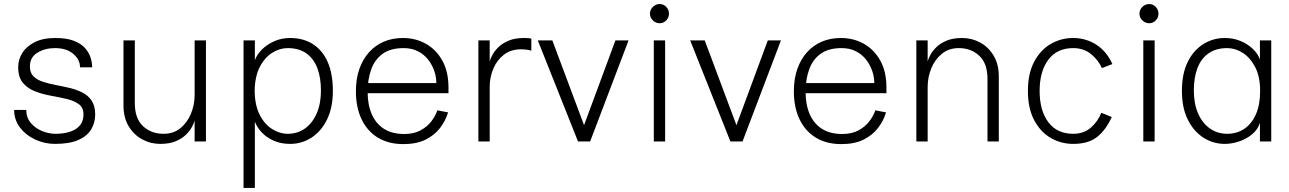

<svg xmlns="http://www.w3.org/2000/svg" viewBox="-20 -700 6380 950"><path d="M252 12Q201 12 154.5 -9.5Q108 -31 79 -69Q50 -107 50 -156H110Q110 -118 132.5 -91.5Q155 -65 188.5 -51.5Q222 -38 254 -38Q318 -38 355.5 -62Q393 -86 393 -134Q393 -168 369.5 -185Q346 -202 309.5 -210.5Q273 -219 231.5 -226.5Q190 -234 153.5 -248Q117 -262 93.5 -290Q70 -318 70 -368Q70 -405 90 -437.5Q110 -470 151 -491Q192 -512 253 -512Q309 -512 344.5 -498.5Q380 -485 400 -463Q420 -441 428 -415.5Q436 -390 436 -367H376Q376 -405 342.5 -433.5Q309 -462 252 -462Q203 -462 165.5 -439.5Q128 -417 128 -371Q128 -340 145.5 -322.5Q163 -305 192 -295.5Q221 -286 255.5 -279.5Q290 -273 324 -265Q358 -257 387 -242.5Q416 -228 433.5 -202Q451 -176 451 -134Q451 -94 431.5 -60.5Q412 -27 368 -7.5Q324 12 252 12Z M999 -500V0H943V-104Q940 -91 929.5 -71.5Q919 -52 899.5 -33Q880 -14 849 -1Q818 12 773 12Q725 12 683.5 -10.5Q642 -33 616.5 -75.5Q591 -118 591 -178V-500H647V-190Q647 -114 687.5 -76Q728 -38 789 -38Q839 -38 873 -66Q907 -94 925 -138Q943 -182 943 -230V-500Z M1241 -98V230H1185V-500H1241V-402Q1251 -430 1276 -455Q1301 -480 1337 -496Q1373 -512 1415 -512Q1481 -512 1528.5 -481.5Q1576 -451 1601.5 -393Q1627 -335 1627 -250Q1627 -168 1598.5 -109.5Q1570 -51 1522 -19.5Q1474 12 1415 12Q1370 12 1334 -4Q1298 -20 1274.5 -45.5Q1251 -71 1241 -98ZM1403 -38Q1453 -38 1490 -65Q1527 -92 1547.5 -140Q1568 -188 1568 -252Q1568 -315 1550.5 -362Q1533 -409 1496.5 -435.5Q1460 -462 1403 -462Q1364 -462 1326.5 -438.5Q1289 -415 1265 -368Q1241 -321 1240 -250Q1241 -179 1265 -132Q1289 -85 1326.5 -61.5Q1364 -38 1403 -38Z M1976 13Q1903 13 1850.5 -18.5Q1798 -50 1769.5 -109Q1741 -168 1741 -248Q1741 -310 1758 -358.5Q1775 -407 1806 -441.5Q1837 -476 1879.5 -494Q1922 -512 1973 -512Q2037 -512 2088 -483Q2139 -454 2169 -399.5Q2199 -345 2199 -267V-239H1788V-289H2139Q2139 -319 2128.5 -349.5Q2118 -380 2098 -405.5Q2078 -431 2047.5 -446.5Q2017 -462 1977 -462Q1912 -462 1873 -433.5Q1834 -405 1816.5 -356Q1799 -307 1799 -245Q1799 -182 1819.5 -135Q1840 -88 1880 -62.5Q1920 -37 1980 -37Q2028 -37 2061 -55Q2094 -73 2114.5 -100Q2135 -127 2144 -154L2197 -144Q2185 -103 2157.5 -67Q2130 -31 2085.5 -9Q2041 13 1976 13Z M2347 0V-500H2403V-396Q2406 -409 2416.5 -428.5Q2427 -448 2446.5 -467Q2466 -486 2497 -499Q2528 -512 2573 -512Q2582 -512 2591 -511.5Q2600 -511 2609 -509V-449Q2597 -453 2584 -454.5Q2571 -456 2557 -456Q2508 -456 2473.5 -429.5Q2439 -403 2421 -360.5Q2403 -318 2403 -270V0Z M2641 -500H2713L2900 0H2840ZM3090 -500 2900 0H2840L3025 -500Z M3244 -585Q3225 -585 3210.5 -599Q3196 -613 3196 -632Q3196 -652 3210.5 -666Q3225 -680 3244 -680Q3263 -680 3276.5 -666Q3290 -652 3290 -632Q3290 -613 3276.5 -599Q3263 -585 3244 -585ZM3215 0V-500H3271V0Z M3395 -500H3467L3654 0H3594ZM3844 -500 3654 0H3594L3779 -500Z M4143 13Q4070 13 4017.5 -18.5Q3965 -50 3936.5 -109Q3908 -168 3908 -248Q3908 -310 3925 -358.5Q3942 -407 3973 -441.5Q4004 -476 4046.5 -494Q4089 -512 4140 -512Q4204 -512 4255 -483Q4306 -454 4336 -399.5Q4366 -345 4366 -267V-239H3955V-289H4306Q4306 -319 4295.5 -349.5Q4285 -380 4265 -405.5Q4245 -431 4214.5 -446.5Q4184 -462 4144 -462Q4079 -462 4040 -433.5Q4001 -405 3983.5 -356Q3966 -307 3966 -245Q3966 -182 3986.5 -135Q4007 -88 4047 -62.5Q4087 -37 4147 -37Q4195 -37 4228 -55Q4261 -73 4281.5 -100Q4302 -127 4311 -154L4364 -144Q4352 -103 4324.5 -67Q4297 -31 4252.5 -9Q4208 13 4143 13Z M4514 0V-500H4570V-396Q4573 -409 4583.5 -428.5Q4594 -448 4613.5 -467Q4633 -486 4664 -499Q4695 -512 4740 -512Q4789 -512 4830 -489.5Q4871 -467 4896.5 -424.5Q4922 -382 4922 -322V0H4866V-310Q4866 -386 4825.5 -424Q4785 -462 4724 -462Q4675 -462 4640.5 -434Q4606 -406 4588 -362Q4570 -318 4570 -270V0Z M5484 -383 5432 -363Q5416 -401 5379.5 -431.5Q5343 -462 5290 -462Q5210 -462 5167 -404.5Q5124 -347 5124 -250Q5124 -153 5167 -95.5Q5210 -38 5290 -38Q5343 -38 5378 -69Q5413 -100 5429 -142L5481 -121Q5452 -57 5408.5 -22.5Q5365 12 5290 12Q5230 12 5179 -17.5Q5128 -47 5097 -105.5Q5066 -164 5066 -250Q5066 -336 5097 -394.5Q5128 -453 5179 -482.5Q5230 -512 5290 -512Q5352 -512 5403.5 -479.5Q5455 -447 5484 -383Z M5666 -585Q5647 -585 5632.5 -599Q5618 -613 5618 -632Q5618 -652 5632.5 -666Q5647 -680 5666 -680Q5685 -680 5698.5 -666Q5712 -652 5712 -632Q5712 -613 5698.5 -599Q5685 -585 5666 -585ZM5637 0V-500H5693V0Z M6040 12Q5982 12 5933.5 -19.5Q5885 -51 5856.5 -109.5Q5828 -168 5828 -250Q5828 -335 5856.5 -393Q5885 -451 5933.5 -481.5Q5982 -512 6040 -512Q6083 -512 6118.5 -497Q6154 -482 6179 -458Q6204 -434 6214 -406V-500H6270V0H6214V-92Q6203 -58 6174 -34.5Q6145 -11 6109 0.5Q6073 12 6040 12ZM6052 -38Q6100 -38 6136.5 -62.5Q6173 -87 6194 -134Q6215 -181 6215 -250Q6215 -321 6190.5 -368Q6166 -415 6129 -438.5Q6092 -462 6052 -462Q5996 -462 5959 -435.5Q5922 -409 5904.5 -362Q5887 -315 5887 -252Q5887 -188 5907.5 -140Q5928 -92 5965.5 -65Q6003 -38 6052 -38Z"/></svg>

Font: Inclusive Sans Light
Style: Regular
Weight: 300
Designer: Olivia King
Foundry: Olivia King
Version: Version 2.004